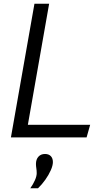

<svg xmlns="http://www.w3.org/2000/svg" viewBox="-20 -730 524 1020"><path d="M38 0 163 -710H241L128 -67H459L440 0ZM141 270Q156 249 165.5 227.5Q175 206 175 190Q175 176 173 164Q171 152 171 141Q171 117 184 102.5Q197 88 219 88Q239 88 250 99.5Q261 111 261 131Q261 149 250 174Q239 199 221 224.5Q203 250 182 270Z"/></svg>

Font: Livvic
Style: Italic
Weight: 400
Italic angle: -10°
Designer: Jacques Le Bailly, Baron von Fonthausen
Version: Version 1.001; ttfautohint (v1.8.2)